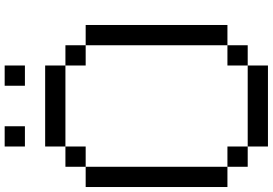

<svg xmlns="http://www.w3.org/2000/svg" viewBox="-186 -936 1123 790"><g transform="rotate(-90 375.0 -541.5)"><path d="M0 -166.7V-750H83.3V-166.7ZM166.7 -166.7V-83.3H83.3V-166.7ZM166.7 -83.3H500V0H166.7ZM166.7 -833.3V-750H83.3V-833.3ZM166.7 -1000V-1083.3H250V-1000ZM166.7 -916.7H500V-833.3H166.7ZM500 -83.3V-166.7H583.3V-83.3ZM500 -833.3H583.3V-750H500ZM500 -1000H416.7V-1083.3H500ZM666.7 -166.7H583.3V-750H666.7Z"/></g></svg>

Font: Galmuri11 Regular
Style: Regular
Weight: 400
Designer: Minseo Lee (Quiple)
Version: Version 2.356;hotconv 1.1.0;makeotfexe 2.6.0 DEVELOPMENT